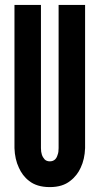

<svg xmlns="http://www.w3.org/2000/svg" viewBox="-20 -755 406 783"><path d="M327 -735V-151C326 -121 320 -94 309 -71C300 -51 286 -32 266 -17C246 -1 219 8 183 8C147 8 119 -1 99 -17C79 -32 66 -51 57 -71C46 -94 40 -121 39 -151V-735H147V-151C147 -130 152 -116 162 -105C167 -100 174 -97 183 -97C202 -97 211 -109 215 -124C218 -131 219 -140 219 -151V-735Z"/></svg>

Font: League Gothic
Style: Regular
Weight: 400
Designer: The League of Moveable Type
Version: Version 1.560;PS 001.560;hotconv 1.0.56;makeotf.lib2.0.21325